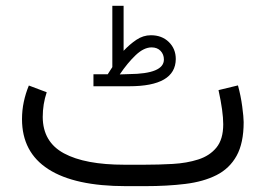

<svg xmlns="http://www.w3.org/2000/svg" viewBox="-20 -636 908 656"><path d="M348.1 -382.3Q352.5 -388.7 356.4 -395.3Q360.4 -401.9 363.8 -406.7V-616.2H402.3V-462.4Q422.9 -484.4 446 -500Q469.2 -515.6 495.6 -515.6Q533.2 -515.6 556.9 -492.4Q580.6 -469.2 580.6 -434.1Q579.6 -341.3 421.4 -341.3H299.3V-382.3ZM420.9 -382.8Q540 -383.8 540 -432.6Q540 -450.2 528.6 -462.2Q517.1 -474.1 498 -474.1Q471.7 -474.1 443.8 -447.8Q416 -421.4 389.2 -381.8ZM476.1 0H410.2Q235.4 0 145.3 -57.9Q55.2 -115.7 55.2 -229Q55.2 -259.3 61.3 -288.1Q67.4 -316.9 78.6 -343.8L139.6 -320.8Q126 -280.3 126 -236.3Q126.5 -150.9 198.5 -112.1Q270.5 -73.2 405.3 -73.2H472.7Q522 -73.2 570.1 -75.9Q618.2 -78.6 657.2 -91.1Q696.3 -103.5 719.5 -131.8Q742.7 -160.2 742.7 -211.4Q742.7 -254.9 726.6 -328.1L793 -344.2Q802.7 -309.1 807.6 -272.2Q812.5 -235.4 812.5 -218.8Q812.5 -147 788.3 -103.5Q764.2 -60.1 719.5 -37.6Q674.8 -15.1 613 -7.6Q551.3 0 476.1 0Z"/></svg>

Font: Vazir Light FD-UI
Style: Light-FD-UI
Weight: 300
Designer: Saber Rastikerdar
Foundry: Saber Rastikerdar
Version: Version 30.1.0